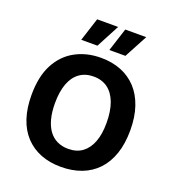

<svg xmlns="http://www.w3.org/2000/svg" viewBox="-157 -1001 1029 1136"><g transform="rotate(20 357.5 -433.0)"><path d="M355 14Q284 14 227 -8.5Q170 -31 129.5 -74.5Q89 -118 68 -181.5Q47 -245 47 -327Q47 -444 87.5 -520.5Q128 -597 199 -635.5Q270 -674 360 -674Q430 -674 486.5 -651.5Q543 -629 583.5 -585.5Q624 -542 646 -477.5Q668 -413 668 -330Q668 -245 646 -181Q624 -117 583 -73.5Q542 -30 484 -8Q426 14 355 14ZM359 -101Q412 -101 447.5 -127Q483 -153 502 -202Q521 -251 521 -322Q521 -397 501.5 -449Q482 -501 445.5 -528Q409 -555 356 -555Q305 -555 268.5 -529Q232 -503 213 -452.5Q194 -402 194 -329Q194 -274 205 -231.5Q216 -189 237 -160Q258 -131 289 -116Q320 -101 359 -101ZM314 -734H212L259 -880H391ZM490 -734H389L436 -880H568Z"/></g></svg>

Font: Bricolage Grotesque 24pt
Style: Bold
Weight: 700
Designer: Mathieu Triay
Foundry: Atelier Triay
Version: Version 1.001;gftools[0.9.33.dev8+g029e19f]